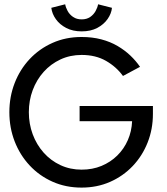

<svg xmlns="http://www.w3.org/2000/svg" viewBox="-20 -840 759 872"><path d="M341.5 -358.5H674.5V-322.5Q674.5 -253.5 650.5 -192.8Q626.5 -132 582.8 -86Q539 -40 480 -14Q421 12 350.5 12Q278.5 12 218.5 -14.8Q158.5 -41.5 114.5 -88.8Q70.5 -136 46.5 -198Q22.5 -260 22.5 -330.5Q22.5 -400.5 46.5 -462.5Q70.5 -524.5 114.5 -571.5Q158.5 -618.5 218.5 -645.2Q278.5 -672 350.5 -672Q399.5 -672 440.2 -661.2Q481 -650.5 513.8 -631.2Q546.5 -612 572 -587.8Q597.5 -563.5 616 -536.5L538.5 -495Q508.5 -536.5 461.5 -563.5Q414.5 -590.5 350.5 -590.5Q298.5 -590.5 254.5 -570Q210.5 -549.5 178.2 -513.5Q146 -477.5 128.5 -430.5Q111 -383.5 111 -330.5Q111 -277.5 128.5 -230.2Q146 -183 178.2 -146.8Q210.5 -110.5 254.5 -90Q298.5 -69.5 350.5 -69.5Q400 -69.5 441 -86.5Q482 -103.5 512.5 -133.5Q543 -163.5 560.5 -203.5Q578 -243.5 580 -289.5H341.5ZM351 -697.5Q310.5 -697.5 280.8 -713Q251 -728.5 233.8 -752.8Q216.5 -777 213 -804.5L276 -820.5Q278.5 -806 287.2 -790Q296 -774 312 -763Q328 -752 351 -752Q374 -752 389.8 -763Q405.5 -774 414.2 -790Q423 -806 425.5 -820.5L488.5 -804.5Q486 -778.5 468.8 -753.8Q451.5 -729 421.8 -713.2Q392 -697.5 351 -697.5Z"/></svg>

Font: League Spartan Thin
Style: Regular
Weight: 400
Version: Version 2.002